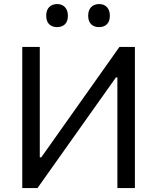

<svg xmlns="http://www.w3.org/2000/svg" viewBox="-20 -950 794 970"><path d="M92.5 0V-713H181V-155H188.5L343.5 -374Q400.5 -454.5 460.2 -538.8Q520 -623 583.5 -713H661.5V0H573V-558.5H565.5L410.5 -340Q340 -240.5 281.5 -158Q223 -75.5 169.5 0ZM480 -813Q455.5 -813 440.5 -827.5Q425.5 -842 425.5 -871Q425.5 -899 440.5 -914.2Q455.5 -929.5 481 -929.5Q506 -929.5 520.5 -913.8Q535 -898 535 -871Q535 -842 520.2 -827.5Q505.5 -813 480 -813ZM268 -813Q243.5 -813 228.5 -827.5Q213.5 -842 213.5 -871Q213.5 -899 228.5 -914.2Q243.5 -929.5 269 -929.5Q293.5 -929.5 308.2 -913.8Q323 -898 323 -871Q323 -842 308.2 -827.5Q293.5 -813 268 -813Z"/></svg>

Font: Commissioner
Style: Regular
Weight: 400
Designer: Kostas Bartsokas
Foundry: Kostas Bartsokas
Version: Version 1.000; ttfautohint (v1.8.3)